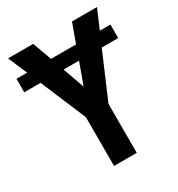

<svg xmlns="http://www.w3.org/2000/svg" viewBox="-170 -826 871 938"><g transform="rotate(-30 265.0 -357.0)"><path d="M200 0V-275L92 -531H0V-607H60L14 -714H156L195 -607H336L375 -714H516L470 -607H530V-531H437L328 -276V0ZM265 -410 309 -531H222Z"/></g></svg>

Font: Noto Sans Mono Condensed
Style: Bold
Weight: 700
Width: 3
Designer: Monotype Design Team
Foundry: Monotype Imaging Inc.
Version: Version 2.014